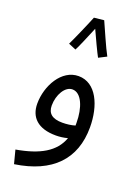

<svg xmlns="http://www.w3.org/2000/svg" viewBox="-167 -738 751 1038"><g transform="rotate(20 209.0 -219.0)"><path d="M188 -662C172 -621 123 -510 110 -484L153 -466C162 -481 193 -555 215 -608C235 -564 270 -489 283 -466L328 -489C305 -530 263 -629 245 -668ZM53 230C263 199 371 86 371 -97C371 -222 321 -337 219 -337C122 -337 59 -224 59 -121C59 -43 108 7 212 7C234 7 258 4 279 -2C248 84 166 130 33 153ZM136 -138C136 -200 170 -258 212 -258C265 -258 294 -181 294 -96C294 -91 294 -85 294 -80C272 -73 245 -70 221 -70C164 -70 136 -92 136 -138Z"/></g></svg>

Font: Noto Sans Arabic SemCond
Style: Regular
Weight: 400
Width: 4
Designer: Monotype Design Team, Nadine Chahine, Nizar Qandah and Khaled Hosny
Foundry: Monotype Imaging Inc.
Version: Version 2.012